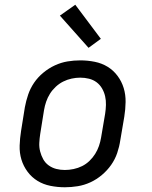

<svg xmlns="http://www.w3.org/2000/svg" viewBox="-20 -783 640 811"><path d="M254 8Q223 8 193 2Q163 -4 138.5 -19Q114 -34 96.5 -57.5Q79 -81 70.5 -109Q62 -137 63 -168Q64 -199 69 -230L85 -330Q90 -357 99 -383.5Q108 -410 124 -433.5Q140 -457 163 -476Q186 -495 212 -507Q238 -519 265 -523.5Q292 -528 319 -528Q350 -528 380 -522Q410 -516 434.5 -501Q459 -486 476.5 -462.5Q494 -439 502.5 -411Q511 -383 510.5 -352Q510 -321 505 -290L488 -190Q484 -163 475 -136.5Q466 -110 449.5 -86.5Q433 -63 410.5 -44Q388 -25 362 -13Q336 -1 308.5 3.5Q281 8 254 8ZM254 -65Q272 -65 291 -69Q310 -73 327 -81.5Q344 -90 358 -103.5Q372 -117 382 -133Q392 -149 398 -166.5Q404 -184 407 -202L424 -302Q427 -321 427.5 -340Q428 -359 424 -376.5Q420 -394 411 -409.5Q402 -425 388 -435.5Q374 -446 356 -450.5Q338 -455 319 -455Q301 -455 282.5 -451Q264 -447 247 -438.5Q230 -430 215.5 -416.5Q201 -403 191 -387Q181 -371 175 -353.5Q169 -336 166 -318L150 -218Q147 -199 146 -180Q145 -161 149.5 -143.5Q154 -126 162.5 -110.5Q171 -95 185.5 -84.5Q200 -74 217.5 -69.5Q235 -65 254 -65ZM354 -581 233 -717 298 -763 406 -619Z"/></svg>

Font: Iosevka Etoile
Style: Italic
Weight: 400
Italic angle: -9°
Designer: Belleve Invis
Foundry: Belleve Invis
Version: Version 22.1.2; ttfautohint (v1.8.4)